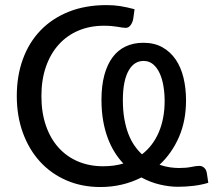

<svg xmlns="http://www.w3.org/2000/svg" viewBox="-20 -744 871 772"><path d="M817.5 -9Q789.5 -0.5 758.2 3.2Q727 7 695 7Q661.5 7 623.5 -1.8Q585.5 -10.5 548.5 -30.5Q511.5 -11.5 470 -1.8Q428.5 8 383.5 8Q309 8 247.2 -18.8Q185.5 -45.5 141.2 -93.8Q97 -142 72.2 -209.5Q47.5 -277 47.5 -358Q47.5 -439 72 -506.2Q96.5 -573.5 143 -621.8Q189.5 -670 256.5 -696.8Q323.5 -723.5 408.5 -723.5Q438 -723.5 463.2 -719.5Q488.5 -715.5 521 -707L516 -670.5Q514 -655.5 505.8 -643.8Q497.5 -632 486 -632Q479 -632 471.2 -633.2Q463.5 -634.5 453.2 -636.2Q443 -638 429.5 -639.2Q416 -640.5 397.5 -640.5Q342 -640.5 296 -621.2Q250 -602 216.8 -565.5Q183.5 -529 165 -476.5Q146.5 -424 146.5 -358Q146.5 -291 164.8 -238.5Q183 -186 216 -149.8Q249 -113.5 294.5 -94.5Q340 -75.5 394.5 -75.5Q417 -75.5 437.2 -78.2Q457.5 -81 476 -86.5Q456.5 -107 440.5 -132.8Q424.5 -158.5 412.8 -190.2Q401 -222 394.5 -260Q388 -298 388 -343Q388 -399 399.5 -441.8Q411 -484.5 432.5 -513.5Q454 -542.5 485.2 -557.2Q516.5 -572 556.5 -572Q600.5 -572 632.8 -554Q665 -536 686.2 -505Q707.5 -474 717.8 -431.5Q728 -389 728 -340.5Q728 -258 699.5 -192.8Q671 -127.5 621.5 -81.5Q643.5 -74 663.5 -71.2Q683.5 -68.5 699.5 -68.5Q729.5 -68.5 749.2 -72.8Q769 -77 781.5 -77Q793 -77 801.5 -69Q810 -61 812 -46ZM474 -341Q474 -299.5 480 -265.8Q486 -232 496.2 -205.5Q506.5 -179 520.5 -158.8Q534.5 -138.5 551 -123.5Q595.5 -158 618.8 -213Q642 -268 642 -338Q642 -368.5 637.2 -397.5Q632.5 -426.5 622.2 -449Q612 -471.5 596 -485.2Q580 -499 557 -499Q539 -499 524 -489.8Q509 -480.5 497.8 -461.2Q486.5 -442 480.2 -412Q474 -382 474 -341Z"/></svg>

Font: Lato
Style: Regular
Weight: 400
Designer: Lukasz Dziedzic with Adam Twardoch and Botio Nikoltchev
Foundry: tyPoland Lukasz Dziedzic
Version: Version 2.010; 2014-09-01; http://www.latofonts.com/; ttfaut